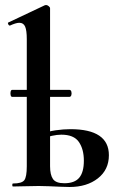

<svg xmlns="http://www.w3.org/2000/svg" viewBox="-20 -745 475 767"><path d="M258 2Q244 2 222 1Q200 0 176.5 -1Q153 -2 135 -2Q107 -2 80.5 -1Q54 0 32 0Q29 0 29 -6Q29 -12 32 -12Q67 -12 77 -25Q87 -38 87 -81V-589Q87 -623 80.5 -638.5Q74 -654 57 -654Q50 -654 40.5 -651Q31 -648 20 -643Q16 -642 13 -648Q10 -654 13 -655L159 -724Q161 -725 164 -725Q169 -725 174.5 -720.5Q180 -716 180 -712V-81Q180 -47 191.5 -30Q203 -13 237 -13Q278 -13 296.5 -35Q315 -57 315 -103Q315 -149 295 -178Q275 -207 225 -207Q208 -207 187.5 -202.5Q167 -198 144 -187L138 -206Q170 -220 202 -224.5Q234 -229 261 -229Q415 -229 415 -125Q415 -67 371 -32.5Q327 2 258 2ZM29 -358Q24 -358 22.5 -365Q21 -372 22.5 -379Q24 -386 29 -386H257Q263 -386 265 -379Q267 -372 265 -365Q263 -358 257 -358Z"/></svg>

Font: Cormorant Infant Light
Style: Regular
Weight: 300
Designer: Christian Thalmann (Catharsis Fonts)
Foundry: Catharsis Fonts
Version: Version 4.001